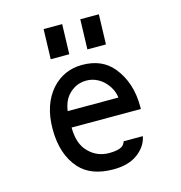

<svg xmlns="http://www.w3.org/2000/svg" viewBox="-134 -1080 1133 1200"><g transform="rotate(-15 432.5 -480.0)"><path d="M494.1 -960 488.3 -766.6H608.4L614.3 -960ZM256.8 -960 251 -766.6H371.1L377 -960ZM269.5 -425.8Q279.3 -498 322.3 -537.1Q368.2 -580.1 430.7 -580.1Q490.2 -580.1 539.1 -537.1Q589.8 -488.3 597.7 -425.8ZM558.6 -153.3Q550.8 -130.9 535.2 -121.1Q507.8 -105.5 453.1 -105.5Q376 -105.5 322.3 -159.2Q266.6 -212.9 266.6 -320.3H714.8V-336.9Q714.8 -492.2 629.9 -595.7Q559.6 -681.6 430.7 -681.6Q313.5 -681.6 234.4 -595.7Q149.4 -500 149.4 -340.8Q149.4 -176.8 234.4 -82Q307.6 0 453.1 0Q551.8 0 611.3 -44.9Q670.9 -89.8 682.6 -153.3Z"/></g></svg>

Font: OCR-B
Style: Regular
Weight: 400
Version: 1.1